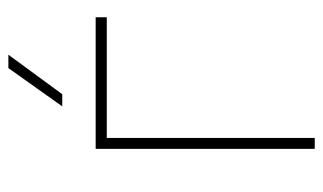

<svg xmlns="http://www.w3.org/2000/svg" viewBox="-178 -601 779 463"><g transform="rotate(-90 211.5 -369.5)"><path d="M401.4 -528.3C401.4 -528.3 84 -528.3 84 -528.3C84 -528.3 84 0 84 0C84 0 110.4 0 110.4 0C110.4 0 110.4 -501.5 110.4 -501.5C110.4 -501.5 401.4 -501.5 401.4 -501.5C401.4 -501.5 401.4 -528.3 401.4 -528.3ZM186.5 -608.9C186.5 -608.9 215.8 -608.9 215.8 -608.9C215.8 -608.9 311 -738.8 311 -738.8C311 -738.8 278.8 -738.8 278.8 -738.8C278.8 -738.8 186.5 -608.9 186.5 -608.9Z"/></g></svg>

Font: WOX
Style: Regular
Weight: 500
Designer: Google
Foundry: ""
Version: ""